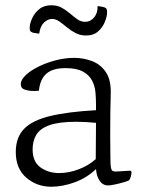

<svg xmlns="http://www.w3.org/2000/svg" viewBox="-20 -775 535 730"><path d="M391 -70Q371 -70 359 -87.5Q347 -105 345 -132Q309 -98 263 -81.5Q217 -65 175 -65Q120 -65 80 -99.5Q40 -134 40 -197Q40 -252 71 -284.5Q102 -317 169.5 -333.5Q237 -350 345 -356V-378Q345 -399 343 -423Q341 -447 330.5 -468Q320 -489 296 -502.5Q272 -516 229 -516Q180 -516 156 -494.5Q132 -473 128 -430Q124 -430 119 -429.5Q114 -429 109 -429Q91 -429 75 -434Q59 -439 59 -455Q59 -471 77 -488.5Q95 -506 125 -521Q155 -536 191 -545.5Q227 -555 262 -555Q298 -555 330.5 -542.5Q363 -530 383 -500Q403 -470 401 -417Q400 -389 399.5 -346.5Q399 -304 399 -262Q399 -231 399.5 -204Q400 -177 400 -158Q401 -131 406.5 -126.5Q412 -122 423 -123Q424 -123 424 -123L474 -126Q480 -126 480 -119Q480 -114 477.5 -104Q475 -94 470 -89Q464 -86 448.5 -81.5Q433 -77 416.5 -73.5Q400 -70 391 -70ZM344 -170 345 -308Q303 -312 270 -312Q204 -312 168 -299Q132 -286 118 -262.5Q104 -239 104 -207Q104 -160 134 -138.5Q164 -117 205 -117Q241 -117 278.5 -131Q316 -145 344 -170ZM370 -749Q377 -748 382.5 -744Q388 -740 387 -726Q387 -713 379 -692.5Q371 -672 353.5 -656Q336 -640 307 -640Q285 -640 267 -649.5Q249 -659 234 -671.5Q219 -684 205.5 -693.5Q192 -703 178 -703Q162 -703 147.5 -689.5Q133 -676 129 -647L109 -650Q102 -651 97 -655Q92 -659 93 -673Q94 -687 102.5 -706Q111 -725 129 -740Q147 -755 175 -755Q198 -755 215 -745.5Q232 -736 246.5 -723.5Q261 -711 274.5 -701.5Q288 -692 304 -692Q324 -692 338 -709Q352 -726 351 -752Z"/></svg>

Font: Gowun Batang
Style: Regular
Weight: 400
Designer: Yanghee Ryu
Foundry: Yanghee Ryu
Version: Version 2.000